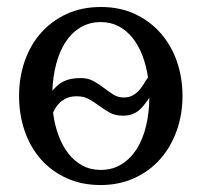

<svg xmlns="http://www.w3.org/2000/svg" viewBox="-20 -514 573 546"><path d="M404.8 -235.8Q397.5 -226.1 390.9 -217Q384.3 -208 376 -200.9Q367.7 -193.8 356.7 -189.5Q345.7 -185.1 329.1 -185.1Q307.6 -185.1 292.2 -193.6Q276.9 -202.1 262.7 -212.6Q248.5 -223.1 233.6 -231.7Q218.8 -240.2 198.2 -240.2Q182.1 -240.2 170.7 -235.4Q159.2 -230.5 151.4 -223.4Q143.6 -216.3 138.7 -208.3Q133.8 -200.2 130.9 -193.8Q135.3 -159.2 146.2 -129.4Q157.2 -99.6 174.3 -77.6Q191.4 -55.7 214.4 -43.2Q237.3 -30.8 266.1 -30.8Q300.3 -30.8 326.2 -47.1Q352.1 -63.5 369.4 -91.3Q386.7 -119.1 395.5 -156.5Q404.3 -193.8 404.8 -235.8ZM400.9 -293.9Q396 -327.1 385 -356Q374 -384.8 357.2 -406Q340.3 -427.2 317.6 -439.2Q294.9 -451.2 267.1 -451.2Q233.9 -451.2 208.5 -435.8Q183.1 -420.4 166 -393.8Q148.9 -367.2 139.6 -331.5Q130.4 -295.9 128.9 -255.9Q135.7 -263.7 142.8 -270.3Q149.9 -276.9 159.2 -281.7Q168.5 -286.6 180.7 -289.3Q192.9 -292 210 -292Q230.5 -292 245.8 -283.4Q261.2 -274.9 274.9 -264.4Q288.6 -253.9 301.8 -245.4Q314.9 -236.8 332 -236.8Q347.2 -236.8 358.2 -243.2Q369.1 -249.5 376.7 -258.3Q384.3 -267.1 389.9 -276.9Q395.5 -286.6 400.9 -293.9ZM499 -241.2Q499 -188.5 482.4 -142.1Q465.8 -95.7 435.5 -61.5Q405.3 -27.3 362.1 -7.6Q318.8 12.2 266.1 12.2Q211.9 12.2 168.9 -7.6Q126 -27.3 95.9 -61.5Q65.9 -95.7 50 -142.1Q34.2 -188.5 34.2 -241.2Q34.2 -293 49.8 -338.9Q65.4 -384.8 95.5 -419.2Q125.5 -453.6 168.7 -473.9Q211.9 -494.1 267.1 -494.1Q321.3 -494.1 364.3 -473.9Q407.2 -453.6 437.3 -419.2Q467.3 -384.8 483.2 -338.9Q499 -293 499 -241.2Z"/></svg>

Font: Charis SIL
Style: Regular
Weight: 400
Foundry: SIL International
Version: Version 4.112